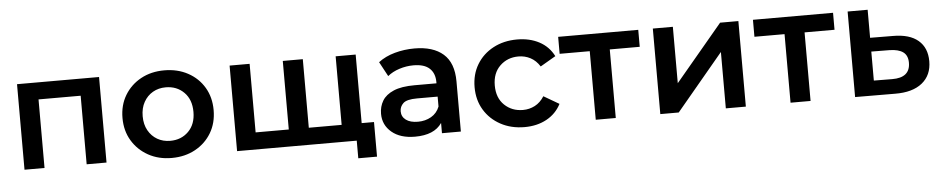

<svg xmlns="http://www.w3.org/2000/svg" viewBox="-39 -812 5852 1194"><g transform="rotate(-5 2887.0 -215.0)"><path d="M84 0V-534H596V0H472V-428H209V0Z M1003 7Q921 7 857 -28.5Q793 -64 756 -125.5Q719 -187 719 -267Q719 -347 756 -408.5Q793 -470 857 -505Q921 -540 1003 -540Q1086 -540 1150.5 -505Q1215 -470 1251.5 -408.5Q1288 -347 1288 -267Q1288 -187 1251.5 -125.5Q1215 -64 1150.5 -28.5Q1086 7 1003 7ZM1003 -100Q1072 -100 1117 -145Q1162 -190 1162 -267Q1162 -344 1117 -389Q1072 -434 1003 -434Q958 -434 922.5 -413.5Q887 -393 866 -355.5Q845 -318 845 -267Q845 -216 866 -178.5Q887 -141 922.5 -120.5Q958 -100 1003 -100Z M1411 0V-534H1536V-106H1743V-534H1868V-106H2073V-534H2198V0ZM2158 110V0H2069V-106H2275V110Z M2690 0V-64Q2642 7 2522 7Q2430 7 2376.5 -38Q2323 -83 2323 -153Q2323 -198 2344.5 -234Q2366 -270 2415 -291Q2464 -312 2545 -312H2683V-320Q2683 -375 2650 -405.5Q2617 -436 2550 -436Q2505 -436 2461.5 -422Q2418 -408 2388 -383L2339 -474Q2382 -507 2441.5 -523.5Q2501 -540 2565 -540Q2681 -540 2744.5 -484.5Q2808 -429 2808 -313V0ZM2683 -167V-229H2554Q2490 -229 2468 -208Q2446 -187 2446 -158Q2446 -124 2473 -104Q2500 -84 2548 -84Q2594 -84 2630.5 -105Q2667 -126 2683 -167Z M3206 7Q3122 7 3056.5 -28.5Q2991 -64 2954 -125.5Q2917 -187 2917 -267Q2917 -347 2954 -408.5Q2991 -470 3056.5 -505Q3122 -540 3206 -540Q3284 -540 3343.5 -508.5Q3403 -477 3434 -416L3338 -360Q3314 -398 3279.5 -416Q3245 -434 3205 -434Q3136 -434 3089.5 -389Q3043 -344 3043 -267Q3043 -189 3089.5 -144.5Q3136 -100 3205 -100Q3245 -100 3279.5 -118Q3314 -136 3338 -174L3434 -118Q3403 -58 3343.5 -25.5Q3284 7 3206 7Z M3650 0V-428H3462V-534H3962V-428H3775V0Z M4053 0V-534H4178V-182L4473 -534H4587V0H4462V-352L4168 0Z M4866 0V-428H4678V-534H5178V-428H4991V0Z M5519 1 5269 0V-534H5394V-359L5537 -358Q5640 -358 5694 -312Q5748 -266 5748 -182Q5748 -95 5688 -46.5Q5628 2 5519 1ZM5508 -91Q5621 -90 5621 -184Q5621 -229 5592.5 -250Q5564 -271 5508 -272L5394 -273V-92Z"/></g></svg>

Font: Montserrat SemiBold
Style: Regular
Weight: 600
Designer: Julieta Ulanovsky
Foundry: Julieta Ulanovsky
Version: Version 9.000; ttfautohint (v1.8.4.7-5d5b)